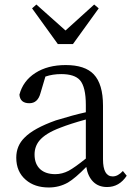

<svg xmlns="http://www.w3.org/2000/svg" viewBox="-20 -816 592 850"><path d="M196 14Q133 14 94 -20Q52 -56 52 -118Q52 -171 89 -207Q129 -248 227 -283Q305 -307 360 -319V-351Q360 -431 334 -461Q310 -488 251 -488Q213 -488 181 -477L159 -403Q147 -359 110 -359Q69 -359 66 -397Q82 -458 136.5 -493Q191 -528 271 -528Q356 -528 395 -487Q436 -444 436 -348V-111Q436 -35 479 -35Q502 -35 524 -59L541 -38Q508 12 454 12Q416 12 392.5 -11.5Q369 -35 362 -77Q313 -27 281 -8Q242 14 196 14ZM225 -45Q255 -45 284 -60Q310 -74 360 -114V-287Q291 -268 248 -251Q181 -226 154 -193Q133 -167 133 -132Q133 -89 159 -66Q183 -45 225 -45ZM236 -621 122 -779 141 -796 270 -681 397 -796 417 -779 303 -621Z"/></svg>

Font: GenRyuMin TW R
Style: Regular
Weight: 400
Version: Version 1.501;PS 1;hotconv 16.6.51;makeotf.lib2.5.65220